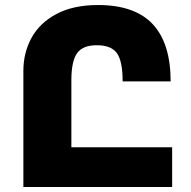

<svg xmlns="http://www.w3.org/2000/svg" viewBox="-20 -744 761 764"><path d="M665 -158V0H248H73V-462Q73 -534 105.5 -593.5Q138 -653 205 -688.5Q272 -724 370 -724Q517 -724 588 -647.5Q659 -571 659 -420H468Q468 -500 445.5 -532Q423 -564 365 -564Q309 -564 286.5 -532Q264 -500 264 -425V-158Z"/></svg>

Font: Noto Sans Armenian Black
Style: Regular
Weight: 900
Designer: Monotype Design team
Foundry: Monotype Imaging Inc.
Version: Version 1.000